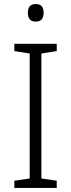

<svg xmlns="http://www.w3.org/2000/svg" viewBox="-20 -931 351 951"><path d="M261 0H51V-36L127 -47V-666L51 -678V-714H261V-678L185 -666V-47L261 -36ZM157 -911Q196 -911 196 -868Q196 -824 157 -824Q118 -824 118 -868Q118 -911 157 -911Z"/></svg>

Font: Noto Sans Lao UI Light
Style: Regular
Weight: 300
Designer: Monotype Design Team
Foundry: Monotype Imaging Inc.
Version: Version 2.000; ttfautohint (v1.8.4.7-5d5b)